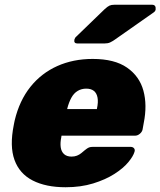

<svg xmlns="http://www.w3.org/2000/svg" viewBox="-20 -778 675 808"><path d="M256 10Q173 10 117.5 -18.5Q62 -47 41 -105Q20 -163 38 -252Q39 -256 40 -262.5Q41 -269 42 -272Q62 -355 108 -412.5Q154 -470 221 -500Q288 -530 370 -530Q462 -530 514.5 -493.5Q567 -457 583.5 -396.5Q600 -336 585 -261L580 -233Q578 -223 568.5 -215Q559 -207 548 -207H239Q239 -207 238.5 -205Q238 -203 238 -201Q233 -177 235.5 -158.5Q238 -140 249.5 -129.5Q261 -119 281 -119Q294 -119 304 -123Q314 -127 322 -133.5Q330 -140 337 -146Q348 -155 354.5 -157.5Q361 -160 372 -160H529Q539 -160 544 -154Q549 -148 546 -139Q541 -121 520 -95.5Q499 -70 461.5 -46Q424 -22 372 -6Q320 10 256 10ZM263 -319H388V-321Q394 -348 390.5 -367Q387 -386 375 -395.5Q363 -405 343 -405Q323 -405 307 -395.5Q291 -386 280.5 -367Q270 -348 263 -321ZM306 -595Q290 -595 293 -611Q295 -619 301 -624L420 -739Q433 -751 441 -754.5Q449 -758 461 -758H620Q637 -758 635 -738Q634 -731 627 -726L463 -611Q453 -604 443.5 -599.5Q434 -595 419 -595Z"/></svg>

Font: Rubik ExtraBold
Style: Italic
Weight: 800
Italic angle: -12°
Designer: Hubert and Fischer
Foundry: Hubert and Fischer
Version: Version 2.300;gftools[0.9.30]